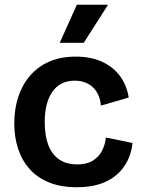

<svg xmlns="http://www.w3.org/2000/svg" viewBox="-20 -774 596 807"><path d="M303 13Q236 13 186.5 -7Q137 -27 104.5 -63.5Q72 -100 56 -149Q40 -198 40 -255Q40 -315 56.5 -366Q73 -417 106 -455.5Q139 -494 187 -515Q235 -536 298 -536Q363 -536 410 -514Q457 -492 485 -453.5Q513 -415 521 -364L404 -330Q402 -361 388 -385Q374 -409 350 -422Q326 -435 294 -435Q263 -435 239.5 -423Q216 -411 200 -388Q184 -365 176 -333Q168 -301 168 -260Q168 -204 183 -164.5Q198 -125 228.5 -104Q259 -83 305 -83Q345 -83 370.5 -99Q396 -115 409 -140.5Q422 -166 425 -196L537 -173Q533 -133 516 -98.5Q499 -64 470 -39Q441 -14 399.5 -0.5Q358 13 303 13ZM332 -594H231L303 -754H434Z"/></svg>

Font: Bricolage Grotesque 24pt SemiBold
Style: Regular
Weight: 600
Designer: Mathieu Triay
Foundry: Atelier Triay
Version: Version 1.001;gftools[0.9.33.dev8+g029e19f]